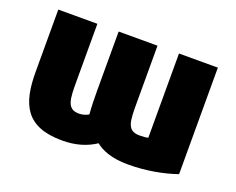

<svg xmlns="http://www.w3.org/2000/svg" viewBox="-95 -704 1093 891"><g transform="rotate(20 451.5 -258.5)"><path d="M55 -541H248V-261C248 -169 249 -120 310 -120C329 -120 345 -126 357 -133C354 -169 353 -209 353 -249V-541H545V-264C545 -168 545 -121 609 -121C626 -121 640 -122 651 -125V-541H843V-15C780 7 696 24 605 24C523 24 474 3 443 -22C401 6 348 24 279 24C98 24 55 -75 55 -234Z"/></g></svg>

Font: Repo Black
Style: Regular
Weight: 900
Designer: Stefan Peev
Foundry: Context Ltd
Version: Version 1.502